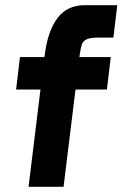

<svg xmlns="http://www.w3.org/2000/svg" viewBox="-20 -720 472 740"><path d="M57 -500H151L152 -505Q163 -598 200.5 -649Q238 -700 306 -700H432L417 -575H357Q327 -575 313 -568Q299 -561 295 -547.5Q291 -534 288 -514L286 -500H407L392 -375H271L225 0H90L136 -375H42Z"/></svg>

Font: Haskoy ExtraBold
Style: Italic
Weight: 800
Designer: Ertekin Erdin
Foundry: Ertekin Erdin
Version: Version 2.000; ttfautohint (v1.8.4.7-5d5b)